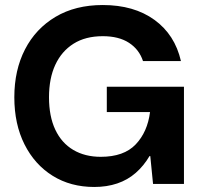

<svg xmlns="http://www.w3.org/2000/svg" viewBox="-20 -732 800 764"><path d="M355 12Q261 12 189.5 -32.5Q118 -77 77.5 -157.5Q37 -238 37 -345Q37 -453 79.5 -535.5Q122 -618 201 -665Q280 -712 389 -712Q513 -712 594.5 -653Q676 -594 700 -489H549Q534 -535 493.5 -561.5Q453 -588 389 -588Q320 -588 272.5 -558Q225 -528 200 -474Q175 -420 175 -345Q175 -269 200 -216Q225 -163 271.5 -135.5Q318 -108 381 -108Q473 -108 520 -157.5Q567 -207 577 -286H405V-387H712V0H589L578 -111H575Q552 -72 520 -44Q488 -16 446.5 -2Q405 12 355 12Z"/></svg>

Font: DM Sans 9pt 36pt
Style: Bold
Weight: 700
Version: Version 4.004;gftools[0.9.30]